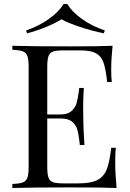

<svg xmlns="http://www.w3.org/2000/svg" viewBox="-20 -936 649 956"><path d="M42 0ZM502 -784.2 496.6 -770Q436 -782.7 377.9 -802Q319.8 -821.3 285.6 -839.8Q257.3 -821.3 210.2 -802Q163.1 -782.7 114.7 -770L109.9 -784.2Q173.8 -806.2 223.4 -841.6Q272.9 -877 296.9 -916H314.9Q338.4 -877 387.9 -841.6Q437.5 -806.2 502 -784.2ZM560.5 0Q492.7 -2.9 331.5 -2.9Q139.6 -2.9 41.5 0V-20Q77.6 -21.5 94 -27.8Q110.4 -34.2 116.5 -51.3Q122.6 -68.4 122.6 -106V-602.1Q122.6 -639.6 116.5 -656.7Q110.4 -673.8 94 -680.2Q77.6 -686.5 41.5 -688V-708Q139.6 -705.1 331.5 -705.1Q478.5 -705.1 540.5 -708Q533.7 -642.6 533.7 -589.8Q533.7 -550.8 536.6 -527.8H513.7Q506.3 -592.8 495.4 -624.5Q484.4 -656.2 458.3 -670.7Q432.1 -685.1 379.4 -685.1H296.4Q260.3 -685.1 243.9 -679.2Q227.5 -673.3 221.4 -656.5Q215.3 -639.6 215.3 -602.1V-366.2H281.7Q316.9 -366.2 335.7 -382.8Q354.5 -399.4 361.1 -421.9Q367.7 -444.3 372.1 -478.5Q372.6 -487.3 374.5 -498H397.5Q394 -448.7 394 -403.8L394.5 -356Q394.5 -305.2 400.4 -213.9H377.4L376 -228Q371.6 -267.6 364.7 -291Q357.9 -314.5 338.6 -330.3Q319.3 -346.2 281.7 -346.2H215.3V-106Q215.3 -68.4 221.4 -51.5Q227.5 -34.7 243.9 -28.8Q260.3 -22.9 296.4 -22.9H369.6Q432.1 -22.9 464.6 -39.6Q497.1 -56.2 511.5 -92.8Q525.9 -129.4 533.7 -200.2H556.6Q553.7 -173.3 553.7 -127.9Q553.7 -71.3 560.5 0Z"/></svg>

Font: TypoPRO Playfair Display
Style: Regular
Weight: 400
Designer: Claus Eggers Sørensen
Foundry: Claus Eggers Sørensen
Version: Version 1.004;PS 001.004;hotconv 1.0.70;makeotf.lib2.5.58329